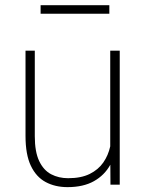

<svg xmlns="http://www.w3.org/2000/svg" viewBox="-20 -728 574 757"><path d="M411.1 -707.5V-673.8H140.1V-707.5ZM414.6 -528.3H452.1V0H415.5L415 -78.6Q392.1 -37.1 350.3 -13.7Q308.6 9.8 246.1 9.8Q197.3 9.8 159.9 -10.3Q122.6 -30.3 101.6 -74.5Q80.6 -118.7 80.6 -191.9V-528.3H117.2V-190.9Q117.2 -129.4 134.5 -93Q151.9 -56.6 181.6 -41Q211.4 -25.4 248.5 -25.4Q299.8 -25.4 333.7 -42.2Q367.7 -59.1 387.2 -87.2Q406.7 -115.2 414.6 -150.9Z"/></svg>

Font: Robert Sans ExtraLight
Style: Regular
Weight: 250
Designer: Christian Robertson (extended by Adam Twardoch)
Foundry: Google
Version: Version 12.135;April 2, 2019;FontCreator 11.5.0.2425 64-bit;